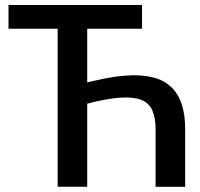

<svg xmlns="http://www.w3.org/2000/svg" viewBox="-20 -740 792 761"><path d="M325.7 -626V-413.6Q390.6 -429.2 433.6 -435.5Q484.9 -442.9 527.3 -441.4Q571.3 -439 605.5 -427.7Q639.6 -415 664.1 -389.6Q689 -363.3 701.2 -324.2Q713.9 -283.7 713.9 -227.5V0.5H596.7V-228Q596.7 -272 584 -301.8Q571.3 -331.5 540 -344.2Q508.8 -356.4 456.5 -353Q403.8 -349.6 325.7 -329.1V0H208.5V-626H13.7V-720.2H543V-626Z"/></svg>

Font: Lato-SemiBold
Style: Regular
Weight: 500
Designer: Lukasz Dziedzic with Adam Twardoch and Botio Nikoltchev
Foundry: tyPoland Lukasz Dziedzic
Version: ""